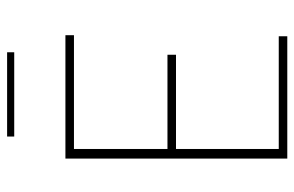

<svg xmlns="http://www.w3.org/2000/svg" viewBox="-164 -664 828 540"><g transform="rotate(-90 250.0 -394.0)"><path d="M74 0V-624H421V-600H101V-337H366V-313H101V-24H418V0ZM136 -768V-788H373V-768Z"/></g></svg>

Font: Inconsolata ExtraLight
Style: Regular
Weight: 200
Monospace: yes
Designer: Raph Levien, Cyreal, Brenton Simpson
Foundry: Raph Levien, Cyreal, Google
Version: Version 3.001; ttfautohint (v1.8.2.53-6de2)